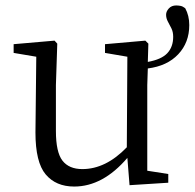

<svg xmlns="http://www.w3.org/2000/svg" viewBox="-20 -670 714 704"><path d="M522 -419 520 -358V-44L597 -32V0L455 9L447 -91Q357 14 252 14Q185 14 147.5 -30.5Q110 -75 110 -184L113 -462L30 -476V-508L180 -521L190 -510L185 -358V-190Q185 -112 209 -81Q233 -50 282 -50Q368 -50 445 -130L447 -462L365 -476V-508L513 -521L524 -510L522 -443Q572 -452 593.5 -475Q615 -498 615 -535Q615 -553 608.5 -566Q602 -579 595.5 -591Q589 -603 589 -616Q589 -628 599 -639Q609 -650 626 -650Q633 -650 641.5 -648.5Q650 -647 659 -640Q674 -613 674 -578Q674 -514 633.5 -471Q593 -428 522 -419Z"/></svg>

Font: Han-Nom Khai
Style: Regular
Weight: 400
Version: Version 1.200;June 22, 2023;FontCreator 14.0.0.2814 64-bit